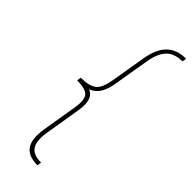

<svg xmlns="http://www.w3.org/2000/svg" viewBox="-294 -796 967 967"><g transform="rotate(45 189.0 -312.5)"><path d="M66.4 -301.3 70.3 -323.7Q131.8 -323.7 157.5 -345.7Q183.1 -367.7 192.9 -428.2L224.1 -614.7Q230.5 -653.3 242.9 -681.9Q255.4 -710.4 274.4 -729.2Q293.5 -748 319.3 -757.3Q345.2 -766.6 377.9 -766.6L374 -744.1Q318.4 -744.1 288.1 -713.6Q257.8 -683.1 246.6 -614.7L215.3 -428.2Q209.5 -393.1 198.7 -368.9Q188 -344.7 170.7 -329.8Q153.3 -314.9 127.7 -308.1Q102.1 -301.3 66.4 -301.3ZM227.5 142.6Q194.3 142.6 171.6 133.3Q148.9 124 136.2 105.2Q123.5 86.4 120.4 57.9Q117.2 29.3 123.5 -9.3L154.3 -195.8Q164.6 -256.8 146.2 -279.1Q127.9 -301.3 66.4 -301.3L70.3 -323.7Q106 -323.7 129.2 -316.9Q152.3 -310.1 164.8 -294.9Q177.2 -279.8 179.9 -255.4Q182.6 -231 176.8 -195.8L146 -9.3Q134.8 58.6 155 89.4Q175.3 120.1 231 120.1ZM66.4 -301.3 70.3 -323.7H143.1L139.6 -301.3Z"/></g></svg>

Font: Inter 28pt Thin
Style: Italic
Weight: 250
Italic angle: -9.3988°
Designer: Rasmus Andersson
Foundry: rsms
Version: Version 4.001;git-66647c0bb